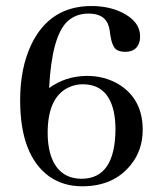

<svg xmlns="http://www.w3.org/2000/svg" viewBox="-20 -618 543 647"><path d="M460.9 -180.7Q460.9 -284.2 379.9 -334Q332 -362.3 272.5 -362.3Q200.2 -361.3 145.5 -321.3Q154.3 -494.1 206.1 -544.9Q235.4 -572.3 278.3 -572.3Q335 -572.3 346.7 -528.3Q349.6 -519.5 351.6 -501Q357.4 -460.9 373 -450.2Q384.8 -443.4 402.3 -443.4Q443.4 -443.4 451.2 -482.4Q452.1 -489.3 452.1 -495.1Q452.1 -546.9 388.7 -577.1Q344.7 -597.7 288.1 -597.7Q148.4 -597.7 85.9 -468.8Q47.9 -389.6 47.9 -280.3Q47.9 -95.7 144.5 -24.4Q192.4 9.8 256.8 9.8Q362.3 9.8 419.9 -61.5Q460.9 -111.3 460.9 -180.7ZM140.6 -169.9Q140.6 -295.9 217.8 -326.2Q237.3 -334 258.8 -334Q342.8 -334 363.3 -242.2Q369.1 -214.8 369.1 -182.6Q368.2 -16.6 255.9 -15.6Q172.9 -15.6 148.4 -103.5Q140.6 -133.8 140.6 -169.9Z"/></svg>

Font: Abhaya Libre Medium
Style: Regular
Weight: 500
Designer: Pushpananda Ekanayake, Sol Matas, Pathum Egodawatta
Foundry: Mooniak
Version: Version 1.050 ; ttfautohint (v1.6)